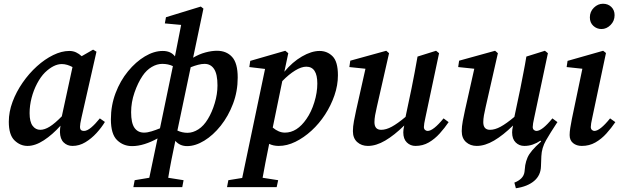

<svg xmlns="http://www.w3.org/2000/svg" viewBox="-20 -765 3313 1025"><path d="M138 -161Q138 -115 154 -93.5Q170 -72 195 -72Q218 -72 245.5 -89Q273 -106 310 -144L367 -407Q354 -414 339.5 -418.5Q325 -423 310 -423Q267 -423 220 -378Q197 -355 178 -319Q159 -283 148.5 -242Q138 -201 138 -161ZM367 14Q339 14 320 -4.5Q301 -23 300 -60Q300 -78 303 -94Q260 -46 214 -16Q168 14 127 14Q88 14 57.5 -15.5Q27 -45 27 -115Q27 -168 47 -221.5Q67 -275 101 -324Q135 -373 177 -411Q219 -449 264 -471Q309 -493 350 -493Q370 -493 386 -485.5Q402 -478 416 -465L477 -500L495 -489L415 -137Q407 -102 407 -87Q407 -66 428 -66Q445 -66 466.5 -84Q488 -102 513 -133L540 -114Q522 -84 495 -54.5Q468 -25 435.5 -5.5Q403 14 367 14Z M680 -166Q680 -108 698 -82.5Q716 -57 749 -57Q767 -57 789.5 -64Q812 -71 834 -80L903 -412Q878 -424 846 -424Q818 -424 790 -407.5Q762 -391 741 -360Q716 -323 698 -271Q680 -219 680 -166ZM685 15Q638 15 605 -17Q572 -49 572 -128Q572 -202 597 -268Q622 -334 663.5 -384.5Q705 -435 753.5 -464Q802 -493 849 -493Q892 -493 914 -464L947 -632L860 -640L866 -673L1052 -730L1066 -719L1011 -457Q1043 -476 1076.5 -485Q1110 -494 1138 -494Q1189 -494 1219 -461Q1249 -428 1249 -351Q1249 -277 1224 -211Q1199 -145 1158.5 -94Q1118 -43 1070.5 -14Q1023 15 979 15Q940 15 916 -13Q905 39 895.5 87Q886 135 878 184L960 197L953 234H692L699 197L777 184L821 -26Q787 -7 752 4Q717 15 685 15ZM1072 -424Q1056 -424 1037 -419Q1018 -414 998 -406L927 -68Q953 -56 981 -56Q1010 -56 1039 -74.5Q1068 -93 1090 -130Q1112 -166 1126.5 -214.5Q1141 -263 1141 -309Q1141 -369 1123 -396.5Q1105 -424 1072 -424Z M1468 14Q1439 14 1417 3Q1405 60 1397 103Q1389 146 1382 184L1465 197L1457 234H1192L1199 197L1273 185L1395 -397L1311 -407L1316 -440L1503 -494L1519 -481L1498 -382Q1541 -434 1592 -463.5Q1643 -493 1686 -493Q1727 -493 1755.5 -464.5Q1784 -436 1784 -363Q1784 -310 1765.5 -256Q1747 -202 1715.5 -153.5Q1684 -105 1643 -67.5Q1602 -30 1557 -8Q1512 14 1468 14ZM1615 -409Q1589 -409 1555.5 -388.5Q1522 -368 1487 -332L1436 -84Q1468 -57 1501 -57Q1566 -57 1616 -130Q1642 -167 1658 -219Q1674 -271 1674 -319Q1674 -409 1615 -409Z M2198 14Q2171 14 2152 -4.5Q2133 -23 2133 -58Q2133 -65 2134 -73.5Q2135 -82 2138 -95Q2085 -43 2036.5 -14.5Q1988 14 1944 14Q1910 14 1887 -6.5Q1864 -27 1864 -65Q1864 -89 1869.5 -118.5Q1875 -148 1881 -175L1931 -398L1845 -407L1850 -441L2042 -494L2057 -481L1992 -195Q1986 -170 1982.5 -149.5Q1979 -129 1979 -113Q1979 -72 2015 -72Q2041 -72 2071.5 -88.5Q2102 -105 2145 -141L2177 -293Q2185 -335 2193.5 -377.5Q2202 -420 2209 -463L2308 -494L2324 -481L2251 -137Q2243 -102 2243 -87Q2243 -77 2249 -71.5Q2255 -66 2263 -66Q2293 -66 2348 -133L2375 -113Q2354 -82 2327.5 -52.5Q2301 -23 2269 -4.5Q2237 14 2198 14Z M2779 14Q2752 14 2733 -4.5Q2714 -23 2714 -58Q2714 -65 2715 -73.5Q2716 -82 2719 -95Q2666 -43 2617.5 -14.5Q2569 14 2525 14Q2491 14 2468 -6.5Q2445 -27 2445 -65Q2445 -89 2450.5 -118.5Q2456 -148 2462 -175L2512 -398L2426 -407L2431 -441L2623 -494L2638 -481L2573 -195Q2567 -170 2563.5 -149.5Q2560 -129 2560 -113Q2560 -72 2596 -72Q2622 -72 2652.5 -88.5Q2683 -105 2726 -141L2758 -293Q2766 -335 2774.5 -377.5Q2783 -420 2790 -463L2889 -494L2905 -481L2832 -137Q2824 -102 2824 -87Q2824 -77 2830 -71.5Q2836 -66 2844 -66Q2874 -66 2929 -133L2956 -113Q2955 -112 2954.5 -111Q2954 -110 2953 -109Q2918 -56 2895 -16Q2872 24 2870 69L2868 122Q2867 171 2831.5 201Q2796 231 2734 240L2726 210Q2749 201 2763 187Q2777 173 2780 153L2784 117Q2788 95 2796 76.5Q2804 58 2821 38Q2838 18 2869 -10L2865 -14Q2846 -1 2824.5 6.5Q2803 14 2779 14Z M3021 -44Q3021 -61 3024.5 -82.5Q3028 -104 3033 -130L3089 -398L3005 -407L3010 -440L3200 -494L3215 -482L3142 -137Q3134 -102 3134 -87Q3134 -77 3140 -71.5Q3146 -66 3153 -66Q3183 -66 3237 -133L3265 -113Q3244 -82 3217.5 -52.5Q3191 -23 3158.5 -4.5Q3126 14 3086 14Q3058 14 3039.5 -1Q3021 -16 3021 -44ZM3191 -610Q3166 -610 3147.5 -627Q3129 -644 3129 -672Q3129 -703 3150.5 -724Q3172 -745 3199 -745Q3226 -745 3243.5 -728Q3261 -711 3261 -684Q3261 -653 3239.5 -631.5Q3218 -610 3191 -610Z"/></svg>

Font: Source Serif 4 Semibold
Style: Italic
Weight: 600
Italic angle: -12°
Designer: Frank Grießhammer
Foundry: Adobe
Version: Version 4.005;hotconv 1.1.0;makeotfexe 2.6.0